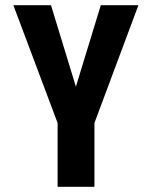

<svg xmlns="http://www.w3.org/2000/svg" viewBox="-20 -720 590 740"><path d="M202 0V-246L31.5 -700H176.5L272.5 -386L368.5 -700H513.5L344 -246V0Z"/></svg>

Font: Trispace SemiCondensed SemiBold
Style: Regular
Weight: 600
Width: 4
Designer: Tyler Finck
Foundry: Etcetera Type Company
Version: Version 1.210; ttfautohint (v1.8.3)